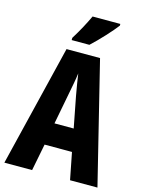

<svg xmlns="http://www.w3.org/2000/svg" viewBox="-136 -1010 818 1090"><g transform="rotate(15 273.5 -465.5)"><path d="M432 -921V-931H269C248 -886 222 -837 189 -784V-771H293C341 -815 405 -885 432 -921ZM386 0H547L371 -714H174L0 0H163L194 -158H355ZM295 -470 330 -289H217L252 -472C260 -513 270 -564 274 -598C280 -560 285 -522 295 -470Z"/></g></svg>

Font: Noto Sans Gujarati UI ExtraCondensed ExtraBold
Style: Regular
Weight: 800
Width: 2
Designer: Jelle Bosma - Monotype Design Team, Universal Thirst
Foundry: Monotype Imaging Inc.
Version: Version 2.106